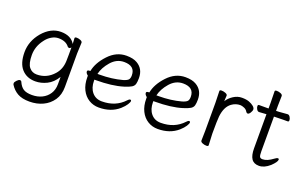

<svg xmlns="http://www.w3.org/2000/svg" viewBox="-92 -1066 2640 1662"><g transform="rotate(20 1228.0 -235.0)"><path d="M64 85Q61 80 61 70.5Q61 61 76.5 44.5Q92 28 103.5 28Q115 28 119 38Q137 79 164.5 96.5Q192 114 243.5 114Q295 114 335.5 94Q376 74 400 37Q424 0 424 -51V-118Q387 -58 335 -32.5Q283 -7 230 -7Q151 -7 104 -59Q57 -111 57 -213Q57 -315 128 -400Q202 -486 295 -486Q388 -486 425 -422L422 -475Q422 -485 439.5 -485Q457 -485 475 -477.5Q493 -470 493 -458V-457Q489 -381 489 -358V-50Q489 23 455 73Q421 123 365.5 149Q310 175 242 175Q174 175 132.5 151.5Q91 128 64 85ZM222 -67Q313 -67 376 -138Q421 -188 424 -263Q425 -290 425 -324V-390Q417 -379 407.5 -379Q398 -379 393 -385Q362 -427 294 -427Q262 -427 230.5 -408.5Q199 -390 176 -358Q125 -291 125 -212Q125 -133 151.5 -100Q178 -67 222 -67Z M824 18Q773 18 731.5 -7.5Q690 -33 666 -81Q642 -129 642 -195V-209Q621 -225 621 -241Q621 -254 640 -254L649 -255Q664 -334 735 -410Q806 -486 899 -486Q961 -486 998 -464Q1065 -425 1065 -340Q1065 -306 1059.5 -286Q1054 -266 1034 -253.5Q1014 -241 969 -227Q869 -196 720 -196H707V-186Q707 -121 740.5 -81Q774 -41 831 -41Q957 -41 1035 -125Q1048 -140 1058 -140Q1068 -140 1068 -129.5Q1068 -119 1053.5 -96Q1039 -73 1009 -46Q936 18 824 18ZM715 -252H735Q847 -252 942 -278Q978 -289 988.5 -302Q999 -315 999 -341Q999 -428 898 -428Q829 -428 779 -370.5Q729 -313 715 -252Z M1367 18Q1316 18 1274.5 -7.5Q1233 -33 1209 -81Q1185 -129 1185 -195V-209Q1164 -225 1164 -241Q1164 -254 1183 -254L1192 -255Q1207 -334 1278 -410Q1349 -486 1442 -486Q1504 -486 1541 -464Q1608 -425 1608 -340Q1608 -306 1602.5 -286Q1597 -266 1577 -253.5Q1557 -241 1512 -227Q1412 -196 1263 -196H1250V-186Q1250 -121 1283.5 -81Q1317 -41 1374 -41Q1500 -41 1578 -125Q1591 -140 1601 -140Q1611 -140 1611 -129.5Q1611 -119 1596.5 -96Q1582 -73 1552 -46Q1479 18 1367 18ZM1258 -252H1278Q1390 -252 1485 -278Q1521 -289 1531.5 -302Q1542 -315 1542 -341Q1542 -428 1441 -428Q1372 -428 1322 -370.5Q1272 -313 1258 -252Z M1831 0Q1831 10 1813 10Q1795 10 1776.5 2.5Q1758 -5 1758 -18L1760 -106V-367L1757 -474Q1757 -484 1775 -484Q1793 -484 1811.5 -476.5Q1830 -469 1830 -457.5Q1830 -446 1828.5 -434Q1827 -422 1827 -405Q1847 -438 1884 -462Q1921 -486 1962 -486Q2003 -486 2029 -476Q2055 -466 2071.5 -452Q2088 -438 2088 -424Q2088 -410 2076.5 -392Q2065 -374 2054.5 -374Q2044 -374 2038 -384Q2028 -403 2006.5 -412Q1985 -421 1970 -421Q1928 -421 1892 -395Q1840 -357 1830 -266Q1826 -230 1826 -106Z M2398 -26Q2348 18 2300 18Q2252 18 2230.5 -14Q2209 -46 2209 -110V-424H2204Q2203 -424 2143 -420H2142Q2129 -420 2120 -435Q2111 -450 2111 -463.5Q2111 -477 2122 -477H2209V-528L2207 -635Q2207 -645 2225 -645Q2243 -645 2261 -637.5Q2279 -630 2279 -617L2277 -528V-480L2305 -481Q2341 -483 2381 -487H2382Q2395 -487 2404.5 -472Q2414 -457 2414 -443Q2414 -429 2403 -429H2364Q2336 -429 2316 -428L2277 -427V-108Q2277 -68 2284 -57Q2291 -46 2310 -46Q2352 -46 2406 -87Q2423 -100 2433 -100Q2443 -100 2443 -90Q2443 -69 2398 -26Z"/></g></svg>

Font: LXGW WenKai TC
Style: Regular
Weight: 400
Designer: LXGW / Fontworks Inc.
Foundry: LXGW / Fontworks Inc.
Version: Version 1.330